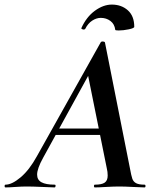

<svg xmlns="http://www.w3.org/2000/svg" viewBox="-58 -818 683 838"><path d="M-34 -12Q-6 -12 32 -44Q70 -76 103 -136L382 -634Q384 -637 390 -637Q393 -637 396 -636Q399 -635 400 -633L509 -84Q515 -51 519.5 -38Q524 -25 536 -18.5Q548 -12 573 -12Q577 -12 577 -6Q577 0 573 0Q557 0 523 -2Q485 -4 462 -4Q440 -4 404 -2Q372 0 356 0Q352 0 352 -6Q352 -12 356 -12Q386 -12 399 -21Q412 -30 412 -52Q412 -68 408 -84L323 -505L379 -582L130 -129Q104 -82 104 -56Q104 -33 123 -22.5Q142 -12 181 -12Q185 -12 184.5 -6Q184 0 180 0Q167 0 129 -2Q83 -4 58 -4Q37 -4 9 -2Q-19 0 -34 0Q-38 0 -38 -6Q-38 -12 -34 -12ZM186 -257H405L407 -229H171ZM382 -740Q363 -740 344.5 -728Q326 -716 314 -692Q311 -689 308 -689Q304 -689 300 -691Q296 -693 297 -695Q319 -744 356 -771Q393 -798 430 -798Q472 -798 500 -773Q528 -748 528 -701Q528 -695 504 -690Q480 -685 460 -685Q445 -685 445 -688Q442 -713 424 -726.5Q406 -740 382 -740Z"/></svg>

Font: Cormorant Infant
Style: Bold Italic
Weight: 700
Italic angle: -10°
Designer: Christian Thalmann (Catharsis Fonts)
Foundry: Catharsis Fonts
Version: Version 4.000